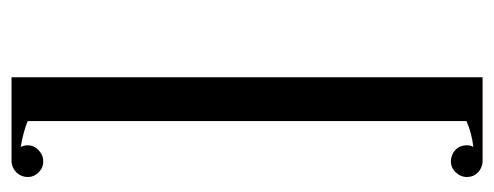

<svg xmlns="http://www.w3.org/2000/svg" viewBox="-282 -455 857 333"><g transform="rotate(-90 146.5 -288.5)"><path d="M48 69Q61 77 61 93Q61 100 58 104Q83 101 103 92V-669Q93 -673 82 -676Q71 -679 58 -681Q61 -676 61 -669Q61 -658 52.5 -650Q44 -642 33 -642Q22 -642 14 -650Q6 -658 6 -669Q6 -680 13.5 -688Q21 -696 32 -697H33H179V120H33H32Q21 119 13.5 111.5Q6 104 6 93Q6 82 14 73.5Q22 65 33 65Q40 65 48 69Z"/></g></svg>

Font: Wachinanga
Style: Regular
Weight: 400
Designer: deFharo
Foundry: deFharo
Version: Wachinanga: Version 2.001 2013